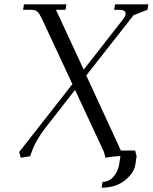

<svg xmlns="http://www.w3.org/2000/svg" viewBox="-20 -722 706 888"><path d="M68.8 -19 314.9 -333 172.9 -637.2Q161.6 -660.2 152.6 -668.5Q143.6 -676.8 122.1 -676.8H86.9L90.8 -702.1H287.1L283.2 -676.8H238.8L367.2 -399.9L551.8 -636.2Q561 -649.4 561 -659.2Q561 -676.8 528.8 -676.8H507.8L512.2 -702.1H666L662.1 -676.8L598.1 -651.9L378.9 -373L539.1 -25.9H605L611.8 0L606 40Q599.1 79.6 556.9 112.8Q514.6 146 450.2 146L454.1 119.1Q485.4 119.1 505.9 94Q526.4 68.8 530.8 40L537.1 0Q507.8 0 467.8 7.8L460.9 -19L327.1 -306.2L190.9 -131.8Q169.4 -104.5 154.3 -78.1Q139.2 -51.8 133.3 -37.1Q127.4 -22.5 119.1 1Q101.1 2.4 76.2 7.8Z"/></svg>

Font: Dihjauti S
Style: Italic
Weight: 400
Italic angle: -9°
Designer: T. Christopher White
Version: Version 3.0.0